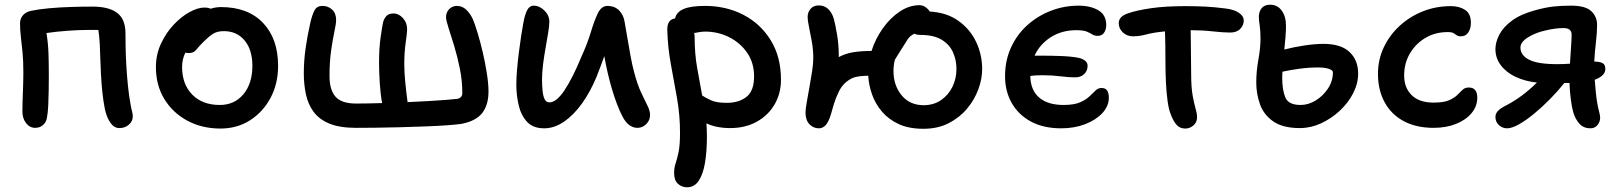

<svg xmlns="http://www.w3.org/2000/svg" viewBox="-20 -533 6877 814"><path d="M486 10Q463 10 447 -14Q431 -38 424 -74Q418 -104 414 -142Q410 -180 408 -219Q406 -258 405 -291.5Q404 -325 403 -346Q402 -364 400.5 -378.5Q399 -393 397 -406H348Q313 -406 265.5 -402.5Q218 -399 177 -393Q184 -351 185.5 -307.5Q187 -264 187 -215Q187 -186 186.5 -151.5Q186 -117 184.5 -85.5Q183 -54 179 -34Q176 -15 162.5 -3Q149 9 129 9Q106 9 90.5 -11Q75 -31 75 -60Q75 -93 77 -141Q79 -189 79 -227Q79 -275 75.5 -311Q72 -347 68.5 -376Q65 -405 65 -434Q65 -454 77 -468Q89 -482 111 -487Q144 -494 188.5 -498Q233 -502 281 -503.5Q329 -505 373 -505Q441 -505 476.5 -478.5Q512 -452 512 -391Q512 -372 512.5 -336Q513 -300 515.5 -256.5Q518 -213 522.5 -168.5Q527 -124 534 -88Q536 -75 539.5 -62Q543 -49 543 -40Q543 -19 526.5 -4.5Q510 10 486 10Z M915 12Q836 12 774 -21.5Q712 -55 676.5 -113.5Q641 -172 641 -248Q641 -302 662.5 -348Q684 -394 716.5 -428.5Q749 -463 784 -482Q819 -501 847 -501Q862 -501 873 -496Q895 -503 917 -503Q1031 -503 1095 -436Q1159 -369 1159 -254Q1159 -178 1127 -118Q1095 -58 1040 -23Q985 12 915 12ZM752 -249Q752 -176 795 -132Q838 -88 912 -88Q974 -88 1012 -133.5Q1050 -179 1050 -254Q1050 -322 1017 -361.5Q984 -401 929 -401Q900 -401 882 -389Q864 -377 844 -357Q821 -334 811 -321Q801 -308 780 -308Q772 -308 766 -310Q752 -282 752 -249Z M1489 9Q1420 9 1376.5 -9Q1333 -27 1309.5 -59Q1286 -91 1277 -133Q1268 -175 1268 -222Q1268 -274 1275.5 -327.5Q1283 -381 1296 -438Q1304 -472 1314 -490Q1324 -508 1347 -508Q1371 -508 1388 -492.5Q1405 -477 1405 -448Q1405 -433 1398 -400.5Q1391 -368 1384 -320Q1377 -272 1377 -210Q1377 -152 1402.5 -123Q1428 -94 1490 -94Q1509 -94 1537.5 -94.5Q1566 -95 1600 -96Q1593 -134 1590 -181.5Q1587 -229 1587 -268Q1587 -328 1593.5 -374Q1600 -420 1604 -438Q1608 -454 1618 -465Q1628 -476 1649 -476Q1670 -476 1688 -456.5Q1706 -437 1706 -409Q1706 -393 1700 -352.5Q1694 -312 1694 -261Q1694 -225 1698.5 -180.5Q1703 -136 1708 -100Q1754 -102 1796.5 -104.5Q1839 -107 1871.5 -109.5Q1904 -112 1919 -114Q1940 -118 1940 -139Q1940 -191 1929.5 -242.5Q1919 -294 1905.5 -338.5Q1892 -383 1881.5 -415Q1871 -447 1871 -460Q1871 -481 1884.5 -494.5Q1898 -508 1917 -508Q1940 -508 1957 -491.5Q1974 -475 1985 -451Q1993 -432 2004.5 -394.5Q2016 -357 2026.5 -312Q2037 -267 2044 -222.5Q2051 -178 2051 -145Q2051 -88 2024.5 -54Q1998 -20 1937 -8Q1918 -5 1877 -2Q1836 1 1782.5 3Q1729 5 1673 6.5Q1617 8 1568 8.5Q1519 9 1489 9Z M2287 11Q2240 11 2214.5 -16.5Q2189 -44 2179 -87Q2169 -130 2169 -174Q2169 -201 2172 -237.5Q2175 -274 2180 -312.5Q2185 -351 2190 -384Q2195 -417 2199 -437Q2205 -471 2215 -490Q2225 -509 2242 -509Q2267 -509 2288 -488.5Q2309 -468 2309 -441Q2309 -426 2304.5 -397Q2300 -368 2293.5 -332.5Q2287 -297 2282.5 -261.5Q2278 -226 2278 -196Q2278 -173 2280 -150.5Q2282 -128 2288.5 -113.5Q2295 -99 2309 -99Q2339 -99 2373 -150Q2407 -201 2443 -288Q2470 -347 2485 -397Q2500 -447 2515 -477.5Q2530 -508 2556 -508Q2585 -508 2604 -489.5Q2623 -471 2628 -441Q2633 -413 2639.5 -374.5Q2646 -336 2653 -297Q2660 -258 2668 -229Q2682 -175 2698 -141Q2714 -107 2725 -85Q2736 -63 2736 -46Q2736 -23 2720 -7Q2704 9 2683 9Q2645 9 2620.5 -36.5Q2596 -82 2573 -160Q2564 -191 2556 -226Q2548 -261 2542 -295Q2535 -276 2527 -254Q2519 -232 2509 -207Q2483 -144 2447.5 -94.5Q2412 -45 2371 -17Q2330 11 2287 11Z M2893 261Q2871 261 2854.5 246.5Q2838 232 2838 200Q2838 178 2844.5 159Q2851 140 2857 111Q2863 82 2863 29Q2863 -44 2850.5 -115.5Q2838 -187 2824.5 -259Q2811 -331 2809 -406Q2808 -450 2842 -455Q2848 -482 2878.5 -495Q2909 -508 2969 -508Q3058 -508 3131 -470.5Q3204 -433 3247.5 -362.5Q3291 -292 3291 -195Q3291 -137 3264 -90.5Q3237 -44 3188.5 -17Q3140 10 3075 10Q3047 10 3021.5 5Q2996 0 2975 -10Q2977 19 2977 46Q2977 108 2969 156.5Q2961 205 2942.5 233Q2924 261 2893 261ZM2925 -374Q2925 -306 2935.5 -246Q2946 -186 2957 -128Q2972 -118 2995 -107.5Q3018 -97 3061 -97Q3113 -97 3145 -122.5Q3177 -148 3177 -209Q3177 -267 3147.5 -309.5Q3118 -352 3071 -375.5Q3024 -399 2970 -399Q2958 -399 2946 -397Q2934 -395 2923 -393Q2925 -384 2925 -374Z M3895 13Q3833 13 3790 -7Q3747 -27 3719 -60Q3691 -93 3677 -133Q3663 -173 3661 -212Q3622 -211 3603.5 -205.5Q3585 -200 3566 -184Q3548 -169 3535.5 -143Q3523 -117 3515 -91Q3507 -65 3503 -49Q3493 -16 3480.5 -2.5Q3468 11 3452 11Q3428 11 3411.5 -6.5Q3395 -24 3395 -56Q3395 -69 3400 -98Q3405 -127 3411.5 -162.5Q3418 -198 3423 -231Q3428 -264 3428 -286Q3428 -321 3422 -355.5Q3416 -390 3410 -418Q3404 -446 3404 -461Q3404 -481 3416.5 -495.5Q3429 -510 3451 -510Q3476 -510 3492 -494Q3508 -478 3515 -453Q3521 -432 3528.5 -388Q3536 -344 3536 -300Q3536 -295 3536 -291Q3564 -306 3597 -311.5Q3630 -317 3675 -317Q3691 -368 3722.5 -412.5Q3754 -457 3794.5 -484Q3835 -511 3878 -511Q3892 -511 3903.5 -503Q3915 -495 3922 -484Q3994 -480 4043.5 -444.5Q4093 -409 4118.5 -355Q4144 -301 4144 -240Q4144 -199 4128 -155Q4112 -111 4080.5 -73Q4049 -35 4002.5 -11Q3956 13 3895 13ZM3768 -232Q3768 -171 3802.5 -129Q3837 -87 3896 -87Q3938 -87 3969.5 -108.5Q4001 -130 4018 -165Q4035 -200 4035 -241Q4035 -279 4020 -312Q4005 -345 3971.5 -365Q3938 -385 3882 -385Q3868 -385 3856 -390Q3847 -385 3839 -379Q3832 -372 3828 -366Q3813 -343 3799.5 -321Q3786 -299 3774 -280Q3768 -257 3768 -232Z M4479 11Q4404 11 4351 -17.5Q4298 -46 4269.5 -96Q4241 -146 4241 -210Q4241 -276 4266 -331Q4291 -386 4334.5 -425.5Q4378 -465 4434.5 -487Q4491 -509 4553 -509Q4603 -509 4636.5 -489.5Q4670 -470 4670 -426Q4670 -408 4661 -394.5Q4652 -381 4634 -381Q4620 -381 4611 -387Q4602 -393 4587.5 -399Q4573 -405 4543 -405Q4481 -405 4434.5 -375Q4388 -345 4366 -297Q4385 -297 4402 -297Q4435 -297 4477.5 -295.5Q4520 -294 4552 -288Q4570 -284 4580.5 -275.5Q4591 -267 4591 -254Q4591 -233 4576.5 -219Q4562 -205 4539 -205Q4511 -205 4476 -209.5Q4441 -214 4403 -214Q4390 -214 4376 -213.5Q4362 -213 4348 -211Q4349 -151 4385.5 -119.5Q4422 -88 4489 -88Q4533 -88 4558.5 -99Q4584 -110 4599 -124.5Q4614 -139 4625 -149.5Q4636 -160 4650 -160Q4667 -160 4674 -149Q4681 -138 4681 -119Q4681 -83 4653.5 -53.5Q4626 -24 4580.5 -6.5Q4535 11 4479 11Z M5005 12Q4982 12 4968 -4Q4954 -20 4944 -47Q4935 -68 4930 -105Q4925 -142 4923 -185Q4921 -228 4921 -269Q4921 -309 4920.5 -342Q4920 -375 4919 -400Q4869 -395 4840 -387Q4811 -379 4784 -379Q4758 -379 4740.5 -395.5Q4723 -412 4723 -435Q4723 -464 4764 -477Q4798 -489 4858.5 -498Q4919 -507 5006 -507Q5052 -507 5091 -505Q5130 -503 5176 -497Q5211 -493 5232 -479Q5253 -465 5253 -446Q5253 -426 5238 -410.5Q5223 -395 5195 -395Q5167 -395 5121.5 -400Q5076 -405 5028 -405Q5028 -368 5029 -317Q5030 -266 5030 -222Q5030 -162 5036.5 -127Q5043 -92 5049 -71.5Q5055 -51 5055 -36Q5055 -14 5039.5 -1Q5024 12 5005 12Z M5491 10Q5419 10 5378.5 -18Q5338 -46 5322 -90.5Q5306 -135 5306 -184Q5306 -230 5315 -280Q5324 -330 5324 -369Q5324 -403 5320.5 -425.5Q5317 -448 5317 -461Q5317 -484 5329 -498.5Q5341 -513 5365 -513Q5396 -513 5414 -488Q5432 -463 5432 -424Q5432 -403 5430 -377Q5428 -351 5425 -323Q5463 -333 5508.5 -340Q5554 -347 5591 -347Q5665 -347 5701.5 -312.5Q5738 -278 5738 -221Q5738 -179 5717 -138Q5696 -97 5660 -63.5Q5624 -30 5580.5 -10Q5537 10 5491 10ZM5416 -204Q5416 -151 5429.5 -119.5Q5443 -88 5494 -88Q5527 -88 5558 -107Q5589 -126 5610 -157.5Q5631 -189 5631 -227Q5631 -235 5614 -241Q5597 -247 5568 -247Q5529 -247 5488.5 -241.5Q5448 -236 5417 -229Q5416 -214 5416 -204Z M6058 9Q5984 9 5931 -19.5Q5878 -48 5850 -100Q5822 -152 5822 -220Q5822 -280 5846.5 -332Q5871 -384 5914 -423.5Q5957 -463 6012.5 -485Q6068 -507 6131 -507Q6167 -507 6191.5 -491Q6216 -475 6216 -436Q6216 -412 6205 -395.5Q6194 -379 6174 -379Q6162 -379 6156 -383.5Q6150 -388 6142.5 -392.5Q6135 -397 6118 -397Q6065 -397 6023.5 -372.5Q5982 -348 5957.5 -306.5Q5933 -265 5933 -213Q5933 -161 5965 -129.5Q5997 -98 6058 -98Q6101 -98 6123.5 -108Q6146 -118 6158.5 -130.5Q6171 -143 6181 -152.5Q6191 -162 6207 -162Q6243 -162 6243 -119Q6243 -82 6218.5 -53Q6194 -24 6152.5 -7.5Q6111 9 6058 9Z M6369 11Q6350 11 6335 -2.5Q6320 -16 6320 -37Q6320 -51 6330.5 -62.5Q6341 -74 6367 -87Q6433 -121 6496 -183Q6447 -188 6407 -206.5Q6367 -225 6343.5 -255.5Q6320 -286 6320 -325Q6320 -354 6336.5 -386Q6353 -418 6390 -445.5Q6427 -473 6490 -490Q6534 -502 6567.5 -505.5Q6601 -509 6641 -509Q6702 -509 6726.5 -485.5Q6751 -462 6751 -428Q6751 -395 6746 -353Q6741 -311 6739 -272Q6760 -272 6773 -266Q6786 -260 6786 -241Q6786 -225 6773.5 -213.5Q6761 -202 6741 -195Q6743 -168 6745.5 -143Q6748 -118 6751 -100Q6754 -81 6759 -62Q6764 -43 6764 -35Q6764 -16 6752.5 -2.5Q6741 11 6723 11Q6694 11 6676.5 -8Q6659 -27 6650 -57Q6644 -77 6639.5 -112.5Q6635 -148 6634 -181H6612Q6585 -147 6551.5 -113Q6518 -79 6484 -51Q6450 -23 6420 -6Q6390 11 6369 11ZM6426 -331Q6426 -299 6462.5 -280Q6499 -261 6582 -261Q6595 -261 6608.5 -261.5Q6622 -262 6636 -263Q6638 -298 6640.5 -333Q6643 -368 6643 -386Q6643 -414 6609 -414Q6574 -414 6533 -404Q6491 -395 6458.5 -375Q6426 -355 6426 -331Z"/></svg>

Font: Shantell Sans Normal
Style: Regular
Weight: 500
Designer: Stephen Nixon, Anya Danilova, Shantell Martin
Foundry: Arrow Type
Version: Version 1.009;[a7da0bfa3]